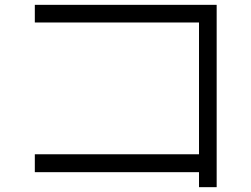

<svg xmlns="http://www.w3.org/2000/svg" viewBox="-20 -684 1040 794"><path d="M124 -46H803V-591H124V-664H876V90H803V28H124Z"/></svg>

Font: DotGothic16
Style: Regular
Weight: 400
Designer: Fontworks Inc.
Foundry: Fontworks Inc.
Version: Version 1.100